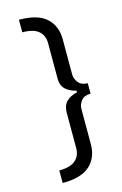

<svg xmlns="http://www.w3.org/2000/svg" viewBox="-120 -768 562 886"><g transform="rotate(-15 161.0 -325.0)"><path d="M237 -406Q237 -387 251.5 -368.5Q266 -350 296 -350V-300Q266 -300 251.5 -282Q237 -264 237 -244V-75Q237 -10 195.5 27.5Q154 65 65 65V5Q118 5 142.5 -16.5Q167 -38 167 -75V-244Q167 -277 185.5 -296Q204 -315 237 -322V-330Q204 -338 185.5 -356Q167 -374 167 -406V-575Q167 -613 142.5 -634Q118 -655 65 -655V-715Q154 -715 195.5 -677.5Q237 -640 237 -575Z"/></g></svg>

Font: Unica One
Style: Regular
Weight: 400
Designer: Eduardo Rodriguez Tunni
Foundry: Eduardo Rodriguez Tunni
Version: Version 2.000; ttfautohint (v1.8.4.7-5d5b);gftools[0.9.23]